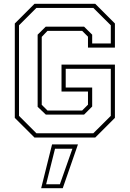

<svg xmlns="http://www.w3.org/2000/svg" viewBox="-20 -720 679 1005"><path d="M160.5 0 57.5 -103V-597L160.5 -700H478.5L581.5 -597V-471H440.5V-528L410 -558.5H228.5L198.5 -527V-171.5L228.5 -141.5H410L440.5 -172V-241H302V-382H581.5V-103L478.5 0ZM170.5 -22.5H468.5L560 -113.5V-360H324V-262H462.5V-162.5L420 -120H220L177 -161V-538.5L219.5 -580.5H420L462.5 -538.5V-492.5H560V-587.5L468.5 -678.5H170.5L79.5 -587.5V-113.5ZM195.5 265 252.5 36H388L308.5 265ZM221.5 244.5H293.5L359 58.5H268Z"/></svg>

Font: Tourney Thin ExtraLight
Style: Regular
Weight: 250
Version: Version 1.015